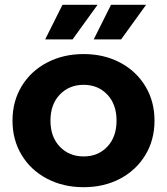

<svg xmlns="http://www.w3.org/2000/svg" viewBox="-20 -771 695 799"><path d="M32 -269Q32 -349 70 -412Q108 -475 175.5 -510.5Q243 -546 328 -546Q413 -546 480 -510.5Q547 -475 585 -412Q623 -349 623 -269Q623 -189 585 -126Q547 -63 480 -27.5Q413 8 328 8Q243 8 175.5 -27.5Q108 -63 70 -126Q32 -189 32 -269ZM465 -269Q465 -337 426.5 -377.5Q388 -418 328 -418Q268 -418 229 -377.5Q190 -337 190 -269Q190 -201 229 -160.5Q268 -120 328 -120Q388 -120 426.5 -160.5Q465 -201 465 -269ZM240 -751H386L282 -607H168ZM442 -751H588L484 -607H370Z"/></svg>

Font: Montserrat-Bold
Style: Bold
Weight: 700
Version: Version 7.200